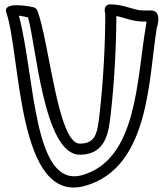

<svg xmlns="http://www.w3.org/2000/svg" viewBox="-20 -813 743 865"><path d="M8.5 -757C74.6 -561.1 56 111.3 364 24.1C658.2 -59.3 648.6 -468.2 686.8 -688.7C686.8 -688.7 713.6 -766 659.2 -766H623.2C583.8 -766 537.5 -793 482.2 -793C482.2 -793 450.8 -798.7 451.8 -766C452.2 -752.3 454.2 -758.9 454.2 -747C454.2 -611.9 445.2 -445.8 429.3 -305.8C419.1 -215.5 413.3 -166 339.2 -166C239.9 -166 201.5 -627.4 148.5 -765C145.9 -771.9 139.2 -778.3 131 -780.3C131 -780.3 -10.1 -812.2 8.5 -757ZM65 -742.6C81.1 -740.1 94.9 -737.2 106.1 -734.7C141.7 -619.2 175.9 -116 339.2 -116C458.5 -116 469.8 -219.2 479 -300.2C494.9 -440.2 503.9 -606 504.2 -740.8C537.5 -734.7 576.7 -716 623.2 -716H640.2C639.5 -708.6 638.3 -701.4 637.5 -697.3C595.7 -455.8 599.1 -94.5 350.4 -24.1C127.9 38.9 138 -471.2 65 -742.6Z"/></svg>

Font: Rocketfuel
Style: Regular
Weight: 400
Designer: Mew Too
Foundry: Cannot Into Space Fonts.
Version: Version 0.27